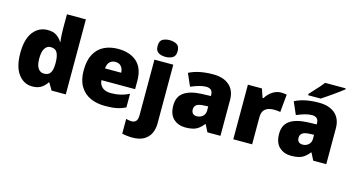

<svg xmlns="http://www.w3.org/2000/svg" viewBox="-100 -1208 3480 1879"><g transform="rotate(15 1640.0 -268.0)"><path d="M238 10Q153 10 97.5 -63Q42 -136 42 -276Q42 -418 98.5 -490.5Q155 -563 245 -563Q301 -563 334.5 -540Q368 -517 390 -482H394Q390 -503 387.5 -540Q385 -577 385 -612V-760H577V0H433L392 -70H385Q365 -37 330 -13.5Q295 10 238 10ZM316 -141Q362 -141 381 -170Q400 -199 401 -259V-274Q401 -339 382.5 -374Q364 -409 314 -409Q280 -409 257.5 -376Q235 -343 235 -273Q235 -204 257.5 -172.5Q280 -141 316 -141Z M958 -563Q1079 -563 1149 -500Q1219 -437 1219 -310V-225H878Q880 -182 910.5 -154Q941 -126 999 -126Q1051 -126 1094 -136Q1137 -146 1183 -168V-31Q1143 -10 1095.5 0Q1048 10 976 10Q892 10 826.5 -19.5Q761 -49 723 -112Q685 -175 685 -273Q685 -373 719.5 -437Q754 -501 815.5 -532Q877 -563 958 -563ZM965 -433Q931 -433 908.5 -412Q886 -391 882 -345H1046Q1045 -382 1024.5 -407.5Q1004 -433 965 -433Z M1322 -691Q1322 -742 1351.5 -759Q1381 -776 1423 -776Q1464 -776 1494.5 -759Q1525 -742 1525 -691Q1525 -642 1494.5 -624.5Q1464 -607 1423 -607Q1381 -607 1351.5 -624.5Q1322 -642 1322 -691ZM1313 240Q1290 240 1260 236.5Q1230 233 1210 228V79Q1226 83 1239.5 85.5Q1253 88 1269 88Q1292 88 1309.5 71.5Q1327 55 1327 5V-553H1518V45Q1518 95 1498.5 139.5Q1479 184 1434 212Q1389 240 1313 240Z M1921 -563Q2026 -563 2085 -511Q2144 -459 2144 -363V0H2012L1975 -73H1971Q1948 -44 1923.5 -25.5Q1899 -7 1867 1.5Q1835 10 1789 10Q1717 10 1669 -34Q1621 -78 1621 -169Q1621 -258 1682.5 -301Q1744 -344 1861 -349L1953 -352V-360Q1953 -397 1935 -412.5Q1917 -428 1886 -428Q1853 -428 1813 -416.5Q1773 -405 1732 -387L1677 -513Q1725 -538 1785.5 -550.5Q1846 -563 1921 -563ZM1910 -245Q1858 -243 1836.5 -226.5Q1815 -210 1815 -180Q1815 -152 1830 -138.5Q1845 -125 1870 -125Q1905 -125 1929.5 -147Q1954 -169 1954 -204V-247Z M2608 -563Q2624 -563 2641 -561Q2658 -559 2666 -557L2649 -377Q2639 -379 2624.5 -381Q2610 -383 2584 -383Q2560 -383 2532.5 -376Q2505 -369 2485 -345.5Q2465 -322 2465 -272V0H2274V-553H2416L2446 -465H2455Q2478 -506 2519.5 -534.5Q2561 -563 2608 -563Z M2993 -563Q3098 -563 3157 -511Q3216 -459 3216 -363V0H3084L3047 -73H3043Q3020 -44 2995.5 -25.5Q2971 -7 2939 1.5Q2907 10 2861 10Q2789 10 2741 -34Q2693 -78 2693 -169Q2693 -258 2754.5 -301Q2816 -344 2933 -349L3025 -352V-360Q3025 -397 3007 -412.5Q2989 -428 2958 -428Q2925 -428 2885 -416.5Q2845 -405 2804 -387L2749 -513Q2797 -538 2857.5 -550.5Q2918 -563 2993 -563ZM2982 -245Q2930 -243 2908.5 -226.5Q2887 -210 2887 -180Q2887 -152 2902 -138.5Q2917 -125 2942 -125Q2977 -125 3001.5 -147Q3026 -169 3026 -204V-247ZM3208 -756Q3190 -742 3163 -721.5Q3136 -701 3105 -679.5Q3074 -658 3045.5 -638.5Q3017 -619 2997 -606H2870V-620Q2887 -639 2911 -664.5Q2935 -690 2959 -717Q2983 -744 2999 -766H3208Z"/></g></svg>

Font: Noto Sans Black
Style: Regular
Weight: 900
Designer: Monotype Design Team
Foundry: Monotype Imaging Inc.
Version: Version 2.007